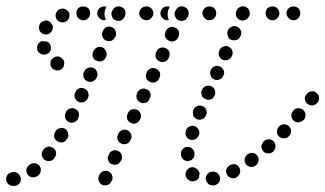

<svg xmlns="http://www.w3.org/2000/svg" viewBox="-41 -584 1060 626"><path d="M-15 -16Q-21 -9 -21 0Q-21 5 -19 9Q-17 13 -14 16Q-11 19 -6 21Q-2 23 2 22Q4 22 6 22Q15 22 21 15Q28 8 27 -1Q26 -11 19 -17Q13 -23 3 -23Q2 -23 1 -23Q-8 -22 -15 -16ZM673 11Q678 3 676 -6Q675 -11 673 -14Q670 -18 667 -21Q663 -23 659 -24Q654 -25 650 -24H648Q639 -22 634 -15Q629 -7 630 2Q631 7 634 10Q636 14 640 17Q643 19 648 20Q652 21 657 20H658Q667 18 673 11ZM281 6Q284 15 293 19Q301 22 310 19Q319 16 322 7L324 5Q326 1 326 -4Q326 -8 324 -13Q323 -17 320 -20Q317 -23 313 -25Q309 -27 304 -27Q300 -27 296 -26Q291 -24 288 -21Q285 -18 283 -14L282 -11Q278 -3 281 6ZM596 6Q592 7 588 7Q583 8 579 6Q575 4 572 1Q571 0 570 0Q567 -4 565 -8Q564 -12 564 -16Q564 -21 566 -25Q567 -29 571 -32Q577 -39 587 -39Q596 -38 602 -32Q603 -32 603 -31Q606 -28 608 -24Q610 -20 610 -16Q609 -13 608 -11Q608 -8 608 -6Q607 -4 606 -2Q605 -1 603 1Q600 4 596 6ZM737 -12Q740 -15 741 -19Q743 -23 742 -28Q742 -32 740 -36Q736 -45 727 -48Q718 -50 710 -46H709Q705 -44 702 -40Q699 -37 697 -33Q696 -28 696 -24Q697 -19 699 -15Q703 -7 712 -4Q721 -1 729 -5L730 -6Q734 -8 737 -12ZM45 -30Q44 -21 50 -14Q53 -10 57 -8Q61 -6 66 -6Q70 -5 74 -7Q79 -8 82 -11L84 -12Q91 -18 92 -28Q93 -37 87 -44Q81 -51 72 -52Q63 -53 56 -47L54 -46Q46 -40 45 -30ZM799 -51Q801 -55 802 -59Q803 -64 802 -68Q801 -73 798 -76Q793 -84 784 -85Q775 -87 767 -81H766Q762 -78 760 -74Q757 -70 757 -66Q756 -61 757 -57Q758 -53 760 -49Q766 -42 775 -40Q784 -38 792 -44L793 -45Q797 -47 799 -51ZM310 -70Q310 -65 312 -61Q313 -57 316 -54Q319 -50 324 -49Q332 -45 341 -48Q349 -51 353 -60L355 -62Q357 -67 357 -71Q357 -75 355 -80Q354 -84 351 -87Q348 -90 344 -92Q335 -96 327 -93Q318 -90 314 -81L313 -78Q311 -74 310 -70ZM554 -67Q548 -74 549 -83V-85Q549 -89 551 -93Q553 -97 557 -100Q560 -103 564 -104Q569 -106 573 -105Q582 -104 588 -97Q594 -90 593 -81V-79Q593 -75 591 -71Q589 -67 585 -64Q584 -63 583 -62Q582 -61 580 -61Q576 -60 572 -59Q571 -59 570 -59Q570 -59 569 -59Q559 -60 554 -67ZM95 -78Q97 -69 104 -63Q112 -58 121 -59Q130 -60 136 -68L137 -70Q140 -73 141 -78Q142 -82 142 -87Q141 -91 139 -95Q136 -99 133 -101Q125 -107 116 -106Q107 -104 101 -97L100 -95Q94 -87 95 -78ZM855 -97Q857 -101 857 -106Q858 -110 856 -115Q855 -119 852 -122Q846 -129 836 -130Q827 -130 820 -124L819 -123Q816 -120 814 -116Q812 -112 811 -108Q811 -103 813 -99Q814 -95 817 -91Q823 -84 832 -84Q842 -83 849 -89L850 -90Q853 -93 855 -97ZM341 -137Q341 -133 343 -128Q344 -124 347 -121Q350 -118 354 -116Q363 -112 372 -115Q380 -118 384 -127L386 -130Q388 -134 388 -138Q388 -143 386 -147Q385 -151 382 -154Q379 -158 375 -159Q366 -163 358 -160Q349 -157 345 -148L344 -146Q342 -141 341 -137ZM136 -136Q139 -127 147 -123Q150 -120 155 -120Q159 -119 164 -120Q168 -121 172 -124Q175 -127 177 -131L179 -133Q184 -141 181 -150Q179 -159 171 -164Q163 -169 154 -166Q145 -164 140 -156L139 -154Q134 -145 136 -136ZM566 -140Q570 -131 579 -129Q584 -127 588 -128Q592 -128 596 -130Q600 -132 603 -136Q606 -139 607 -143L608 -145Q611 -154 606 -162Q602 -170 593 -173Q589 -174 584 -174Q580 -173 576 -171Q572 -169 569 -166Q566 -162 565 -158V-157Q562 -148 566 -140ZM908 -157Q908 -166 901 -172Q898 -176 894 -177Q890 -179 885 -179Q881 -179 877 -177Q872 -175 869 -172L868 -171Q862 -164 862 -155Q862 -145 869 -139Q872 -136 876 -134Q881 -133 885 -133Q890 -133 894 -135Q898 -136 901 -140L902 -141Q908 -147 908 -157ZM374 -195Q377 -187 386 -183Q394 -179 403 -182Q411 -185 415 -194L417 -197Q421 -205 417 -214Q414 -223 406 -226Q397 -230 389 -227Q380 -224 376 -215L375 -213Q371 -204 374 -195ZM172 -199Q175 -190 183 -186Q191 -182 200 -185Q209 -188 213 -196L214 -199Q218 -207 216 -216Q213 -225 204 -229Q196 -233 187 -230Q178 -227 174 -219L173 -216Q169 -208 172 -199ZM955 -211Q954 -220 947 -226Q944 -229 939 -230Q935 -232 931 -231Q926 -231 922 -229Q918 -227 915 -223L914 -222Q908 -215 909 -206Q910 -196 917 -190Q921 -187 925 -186Q929 -185 934 -185Q938 -186 942 -188Q946 -190 949 -193L950 -194Q956 -201 955 -211ZM588 -216Q588 -212 589 -207Q591 -203 594 -200Q597 -197 602 -195Q610 -192 619 -196Q627 -199 631 -208V-209Q633 -213 633 -218Q633 -222 631 -226Q630 -231 626 -234Q623 -237 619 -238Q610 -242 602 -238Q593 -235 590 -226L589 -225Q587 -221 588 -216ZM999 -267Q998 -276 990 -282Q987 -285 982 -286Q978 -287 973 -286Q969 -286 965 -283Q961 -281 959 -277L958 -276Q952 -269 953 -260Q955 -250 962 -245Q966 -242 970 -241Q974 -240 979 -240Q983 -241 987 -243Q991 -246 994 -249L995 -250Q1000 -258 999 -267ZM405 -262Q408 -254 417 -250Q425 -246 434 -249Q443 -252 446 -261L448 -264Q452 -272 449 -281Q445 -290 437 -293Q428 -297 420 -294Q411 -291 407 -282L406 -280Q402 -271 405 -262ZM202 -273Q202 -268 203 -264Q205 -260 208 -257Q211 -254 215 -252Q219 -250 224 -250Q228 -250 232 -251Q236 -253 240 -256Q243 -259 245 -263L246 -266Q248 -270 248 -274Q248 -279 246 -283Q245 -287 242 -290Q239 -294 235 -295Q226 -299 217 -296Q209 -293 205 -284L204 -282Q202 -277 202 -273ZM615 -282Q615 -277 617 -273Q618 -269 621 -266Q625 -262 629 -261Q637 -257 646 -260Q655 -263 658 -272L659 -273Q661 -277 661 -282Q661 -286 659 -291Q658 -295 655 -298Q652 -301 648 -303Q639 -307 630 -303Q622 -300 618 -292L617 -290Q615 -286 615 -282ZM436 -329Q439 -321 448 -317Q456 -313 465 -316Q474 -319 478 -328L479 -331Q483 -339 480 -348Q476 -356 468 -360Q460 -364 451 -361Q442 -358 438 -350L437 -347Q433 -338 436 -329ZM232 -331Q236 -322 244 -319Q253 -315 262 -319Q270 -322 274 -331L275 -333Q279 -342 275 -350Q272 -359 263 -363Q259 -364 254 -364Q250 -364 246 -363Q242 -361 238 -358Q235 -355 234 -351L232 -348Q229 -340 232 -331ZM646 -355V-354Q644 -350 644 -346Q644 -341 646 -337Q647 -333 650 -330Q653 -327 658 -325Q666 -321 675 -325Q683 -328 687 -337L688 -338Q689 -342 690 -346Q690 -351 688 -355Q686 -359 683 -362Q680 -366 676 -367Q667 -371 659 -368Q650 -364 646 -356ZM146 -400Q140 -400 135 -397Q134 -396 132 -394Q130 -392 128 -391Q127 -390 127 -390Q127 -389 126 -388Q122 -380 124 -371Q126 -362 134 -358L135 -357Q143 -353 152 -355Q161 -358 166 -366Q168 -370 168 -374Q169 -378 168 -383Q167 -387 164 -391Q161 -394 157 -396V-397Q152 -400 146 -400ZM469 -415 468 -414Q464 -405 467 -396Q470 -388 479 -384Q487 -380 496 -383Q505 -386 509 -395V-396L510 -398Q514 -406 511 -415Q508 -423 499 -427Q491 -431 482 -428Q473 -425 469 -416ZM261 -407Q260 -403 262 -398Q263 -394 266 -391Q269 -387 274 -386Q282 -382 291 -385Q300 -388 303 -396L305 -399Q309 -407 305 -416Q302 -425 294 -429Q285 -433 277 -430Q268 -426 264 -418L263 -416Q261 -411 261 -407ZM672 -410Q672 -406 673 -402Q675 -398 678 -394Q681 -391 685 -389Q694 -386 703 -389Q711 -393 715 -401L716 -403Q719 -411 716 -420Q712 -428 704 -432Q695 -436 687 -432Q678 -429 674 -420V-419Q672 -415 672 -410ZM119 -444Q116 -447 111 -449Q107 -449 102 -449Q99 -450 97 -450Q97 -450 96 -450Q95 -450 95 -450Q86 -446 82 -438Q78 -430 81 -421V-420Q84 -412 93 -408Q101 -404 110 -407Q119 -410 123 -418Q127 -427 124 -435V-436Q122 -440 119 -444ZM500 -482 499 -481Q495 -472 498 -463Q502 -455 510 -451Q518 -447 527 -450Q536 -453 540 -462L541 -463V-464Q545 -473 542 -482Q539 -490 530 -494Q522 -498 513 -495Q504 -492 500 -483ZM293 -465Q296 -456 304 -452Q313 -448 322 -451Q330 -454 334 -463L336 -465Q339 -474 336 -482Q333 -491 325 -495Q316 -499 307 -496Q299 -493 295 -484L294 -482Q290 -473 293 -465ZM700 -475Q700 -471 702 -467Q703 -462 706 -459Q709 -456 713 -454Q722 -451 731 -454Q739 -457 743 -466L744 -467Q745 -471 746 -476Q746 -480 744 -485Q742 -489 739 -492Q736 -495 732 -497Q723 -501 715 -497Q706 -494 702 -485V-484Q700 -480 700 -475ZM131 -491Q132 -496 131 -500Q130 -501 130 -501Q130 -502 130 -502Q128 -504 127 -506Q125 -509 123 -512Q122 -512 122 -513Q121 -513 120 -514Q112 -519 103 -516Q94 -514 89 -506V-505Q84 -497 87 -488Q89 -479 97 -475Q101 -472 105 -472Q110 -471 114 -472Q119 -473 122 -476Q126 -479 128 -483Q130 -487 131 -491ZM177 -516Q181 -519 183 -523Q185 -527 185 -531Q186 -535 185 -540Q182 -549 174 -553Q166 -558 157 -555H156Q152 -554 148 -551Q145 -548 143 -544Q141 -540 140 -536Q140 -531 141 -527Q143 -518 152 -514Q160 -509 169 -512Q174 -513 177 -516ZM530 -530Q533 -522 541 -518Q545 -516 550 -516Q554 -515 558 -517Q563 -518 566 -521Q569 -525 571 -529L572 -531Q576 -540 573 -549Q570 -557 561 -561Q553 -565 544 -562Q536 -559 532 -550L530 -548Q526 -539 530 -530ZM322 -539Q322 -535 324 -531Q325 -527 328 -523Q331 -520 335 -518Q344 -514 353 -517Q361 -521 365 -529L366 -531Q368 -535 368 -540Q369 -544 367 -549Q366 -553 363 -556Q360 -559 356 -561Q347 -565 338 -562Q330 -559 326 -550L324 -548Q323 -544 322 -539ZM729 -531Q733 -523 741 -519Q750 -515 759 -519Q767 -522 771 -531L772 -532Q775 -541 772 -549Q768 -558 760 -562Q751 -565 743 -562Q734 -558 730 -550V-549Q726 -540 729 -531ZM247 -525Q253 -532 253 -541Q253 -550 247 -557Q240 -563 231 -563H230Q221 -563 214 -557Q208 -550 208 -541Q208 -532 214 -525Q221 -518 230 -518H231Q240 -518 247 -525ZM306 -562Q305 -563 303 -563Q301 -563 299 -563Q290 -563 283 -557Q276 -550 276 -541Q276 -532 283 -525Q290 -518 299 -518Q301 -518 302 -519Q303 -519 304 -519Q303 -521 303 -523Q299 -532 300 -541Q300 -550 304 -557L305 -560Q306 -561 306 -562ZM452 -525Q459 -532 459 -541Q459 -550 452 -557Q446 -563 436 -563Q427 -563 420 -557Q413 -550 413 -541Q413 -532 420 -525Q427 -518 436 -518Q446 -518 452 -525ZM512 -562Q511 -563 509 -563Q507 -563 505 -563H504Q495 -563 489 -557Q482 -550 482 -541Q482 -532 489 -525Q495 -518 504 -518H505Q506 -518 507 -519Q509 -519 510 -519Q509 -521 508 -523Q505 -531 506 -541Q506 -549 510 -557L511 -560Q512 -561 512 -562ZM658 -525Q664 -532 664 -541Q664 -550 658 -557Q651 -563 642 -563H641Q632 -563 626 -557Q619 -550 619 -541Q619 -532 626 -525Q632 -518 641 -518H642Q651 -518 658 -525ZM863 -525Q870 -532 870 -541Q870 -550 863 -557Q857 -563 848 -563H847Q838 -563 831 -557Q825 -550 825 -541Q825 -532 831 -525Q838 -518 847 -518H848Q857 -518 863 -525ZM932 -525Q938 -532 938 -541Q938 -550 932 -557Q925 -563 916 -563Q906 -563 900 -557Q893 -550 893 -541Q893 -532 900 -525Q906 -518 916 -518Q925 -518 932 -525Z"/></svg>

Font: FRB American Cursive Guidelines Dotted Extrabold
Style: Bold Italic
Weight: 800
Italic angle: -25°
Version: Version 2.0;Modular Font Editor K font №1